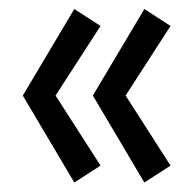

<svg xmlns="http://www.w3.org/2000/svg" viewBox="-20 -541 411 415"><path d="M140.6 -146.5 29.3 -334.5 140.6 -521.5 197.3 -484.9 100.1 -334.5 197.3 -183.1ZM292 -146.5 180.7 -334.5 292 -521.5 348.6 -484.9 251.5 -334.5 348.6 -183.1Z"/></svg>

Font: Crushed
Style: Regular
Weight: 400
Width: 3
Designer: Astigmatic (AOETI)
Foundry: Astigmatic (AOETI)
Version: Version 001.000